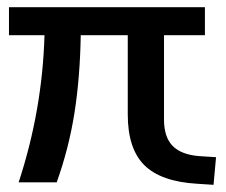

<svg xmlns="http://www.w3.org/2000/svg" viewBox="-20 -508 630 535"><path d="M582 -70 575 7 529 4Q428 -2 382 -48Q336 -94 336 -189V-410H205Q203 -292 187.5 -193.5Q172 -95 138 0H32Q98 -201 104 -410H5V-488H551V-410H437V-175Q437 -126 461 -101.5Q485 -77 535 -73Z"/></svg>

Font: wassup Sans
Style: Medium
Weight: 600
Version: Version 2.001